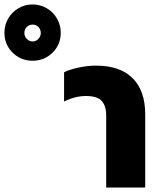

<svg xmlns="http://www.w3.org/2000/svg" viewBox="-287 -846 720 866"><path d="M-267 -698Q-267 -733 -250 -762.5Q-233 -792 -203.5 -809Q-174 -826 -140 -826Q-106 -826 -76.5 -809Q-47 -792 -30 -762.5Q-13 -733 -13 -698Q-13 -645 -50 -608.5Q-87 -572 -140 -572Q-193 -572 -230 -608.5Q-267 -645 -267 -698ZM-103 -697Q-103 -713 -113.5 -724Q-124 -735 -140 -735Q-156 -735 -166.5 -724Q-177 -713 -177 -697Q-177 -682 -166 -670.5Q-155 -659 -140 -659Q-125 -659 -114 -670.5Q-103 -682 -103 -697ZM192 -324Q192 -369 171.5 -391Q151 -413 101 -413Q52 -413 2 -388V-520Q25 -532 66.5 -541Q108 -550 146 -550Q254 -550 311 -493.5Q368 -437 368 -330V0H192Z"/></svg>

Font: Prompt
Style: Bold
Weight: 700
Designer: Katatrad Team
Foundry: CadsonDemak
Version: Version 1.000